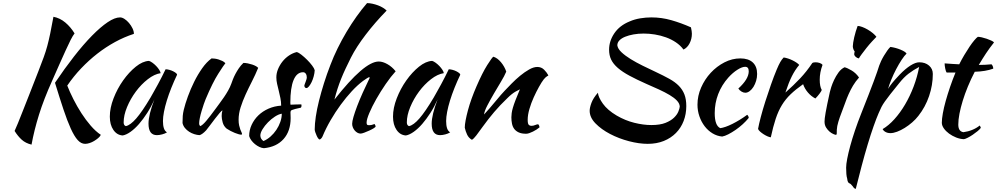

<svg xmlns="http://www.w3.org/2000/svg" viewBox="-20 -850 6419 1236"><path d="M334 -317Q396 -409 456.5 -486.5Q517 -564 572 -620Q627 -676 673 -707Q719 -738 753 -738Q766 -738 781.5 -728Q797 -718 810.5 -702Q824 -686 833 -667.5Q842 -649 842 -632Q780 -612 720.5 -579.5Q661 -547 606.5 -504.5Q552 -462 502.5 -410Q453 -358 413 -299Q429 -258 452.5 -211.5Q476 -165 504 -121.5Q532 -78 564 -41Q596 -4 629 18Q624 29 612 39Q600 49 586 57.5Q572 66 556.5 71Q541 76 528 76Q502 76 480 51.5Q458 27 435.5 -22.5Q413 -72 388.5 -145.5Q364 -219 334 -317ZM183 81Q145 72 120 49.5Q95 27 74 -7Q83 -26 95.5 -57Q108 -88 126 -133.5Q144 -179 169 -242.5Q194 -306 227 -391Q248 -445 261.5 -482Q275 -519 284.5 -554.5Q294 -590 303 -633Q312 -676 324 -742Q366 -734 400.5 -705Q435 -676 460 -635Q449 -621 434.5 -592.5Q420 -564 402 -524Q384 -484 362 -435Q340 -386 316 -331Q262 -211 231 -111.5Q200 -12 183 81Z M1046 -404Q1056 -404 1069.5 -400.5Q1083 -397 1094 -391.5Q1105 -386 1112.5 -380Q1120 -374 1120 -369Q1100 -327 1083 -284.5Q1066 -242 1054 -203Q1042 -164 1035.5 -130Q1029 -96 1029 -71Q1029 -43 1035 -24.5Q1041 -6 1055 2Q1043 10 1024 15Q1005 20 990 20Q936 20 936 -54Q936 -111 974 -210Q954 -164 928 -123.5Q902 -83 875 -52Q848 -21 820.5 -1.5Q793 18 770 22Q733 20 710 -13.5Q687 -47 687 -99Q687 -155 711 -217Q735 -279 772.5 -332Q810 -385 854 -420.5Q898 -456 939 -458Q949 -455 961.5 -446Q974 -437 985.5 -425Q997 -413 1005 -400.5Q1013 -388 1014 -379Q974 -373 931.5 -340Q889 -307 854.5 -260.5Q820 -214 798 -161Q776 -108 776 -62Q776 -43 790 -38Q819 -44 857 -87.5Q895 -131 949 -222Q959 -240 971.5 -262Q984 -284 997 -308Q1010 -332 1022.5 -356.5Q1035 -381 1046 -404Z M1439 -22Q1420 -38 1413.5 -62Q1407 -86 1407 -103Q1407 -124 1412 -139Q1408 -139 1394 -123Q1380 -107 1363.5 -85Q1347 -63 1331 -42Q1315 -21 1307 -11Q1294 3 1282.5 11Q1271 19 1264 20Q1248 19 1230.5 13.5Q1213 8 1197.5 -2Q1182 -12 1170.5 -26Q1159 -40 1155 -58Q1155 -86 1156.5 -104Q1158 -122 1163 -143Q1172 -181 1189.5 -229Q1207 -277 1230 -323.5Q1253 -370 1281.5 -410.5Q1310 -451 1342 -474Q1351 -474 1363 -472.5Q1375 -471 1387.5 -467Q1400 -463 1411.5 -457.5Q1423 -452 1431 -443Q1422 -433 1385.5 -376Q1349 -319 1304 -212Q1299 -201 1292 -180Q1285 -159 1278 -136Q1271 -113 1266.5 -91Q1262 -69 1262 -56Q1262 -48 1264.5 -44Q1267 -40 1269 -38Q1284 -44 1307 -71Q1330 -98 1371 -154Q1381 -168 1394.5 -186Q1408 -204 1422 -224.5Q1436 -245 1448.5 -267Q1461 -289 1469 -311Q1473 -323 1479.5 -339.5Q1486 -356 1495.5 -374Q1505 -392 1517.5 -410.5Q1530 -429 1547 -445Q1560 -445 1575 -442Q1590 -439 1603.5 -434.5Q1617 -430 1627 -424.5Q1637 -419 1642 -413Q1624 -369 1602 -326Q1580 -283 1561 -241.5Q1542 -200 1529 -159Q1516 -118 1516 -79Q1516 -58 1519.5 -42.5Q1523 -27 1527 -16.5Q1531 -6 1534.5 1Q1538 8 1538 13Q1538 14 1536 16Q1535 17 1534 17Q1527 17 1516 14Q1505 11 1491.5 5.5Q1478 0 1464.5 -7Q1451 -14 1439 -22Z M2006 -398Q2005 -379 1999.5 -358.5Q1994 -338 1986 -321.5Q1978 -305 1969 -294Q1960 -283 1952 -283Q1941 -284 1939 -298Q1939 -301 1941.5 -307.5Q1944 -314 1947 -322Q1950 -330 1952.5 -338Q1955 -346 1955 -352Q1955 -366 1948.5 -375.5Q1942 -385 1931 -385Q1891 -385 1870 -335Q1849 -285 1849 -188Q1849 -178 1850 -176Q1871 -177 1887.5 -177.5Q1904 -178 1920 -178Q1921 -176 1921 -170Q1921 -161 1917 -157Q1894 -152 1880.5 -148.5Q1867 -145 1860 -142Q1853 -139 1851.5 -135.5Q1850 -132 1850 -126Q1850 -118 1850.5 -110Q1851 -102 1851 -90Q1851 -6 1805.5 45Q1760 96 1679 104Q1665 103 1650 96Q1635 89 1621.5 78Q1608 67 1598 53.5Q1588 40 1584 26Q1584 -12 1600 -46.5Q1616 -81 1643.5 -107.5Q1671 -134 1708.5 -150.5Q1746 -167 1790 -170Q1790 -195 1785 -219Q1780 -243 1774.5 -265.5Q1769 -288 1764 -309.5Q1759 -331 1759 -352Q1759 -379 1770 -405.5Q1781 -432 1799 -454.5Q1817 -477 1841 -493Q1865 -509 1891 -515Q1902 -512 1920.5 -497.5Q1939 -483 1957 -465Q1975 -447 1989 -428.5Q2003 -410 2006 -398ZM1676 58Q1700 48 1721.5 29Q1743 10 1759 -14Q1775 -38 1784.5 -65Q1794 -92 1794 -118Q1774 -115 1750 -99.5Q1726 -84 1705 -62.5Q1684 -41 1670 -18Q1656 5 1656 22Q1656 44 1676 58Z M2006 -17Q2006 -52 2013 -99.5Q2020 -147 2033.5 -201Q2047 -255 2065.5 -314Q2084 -373 2107 -432Q2127 -485 2153.5 -539Q2180 -593 2211 -645Q2242 -697 2275.5 -744Q2309 -791 2343 -830Q2359 -830 2377.5 -826Q2396 -822 2413.5 -815.5Q2431 -809 2445.5 -800Q2460 -791 2469 -782Q2394 -705 2334 -626.5Q2274 -548 2239 -479Q2220 -441 2204.5 -408Q2189 -375 2176 -342.5Q2163 -310 2152.5 -277.5Q2142 -245 2133 -209Q2325 -454 2418 -454Q2444 -454 2474 -437Q2504 -420 2527 -391Q2496 -357 2463 -309Q2430 -261 2402.5 -212.5Q2375 -164 2357.5 -122.5Q2340 -81 2340 -61Q2340 -51 2343 -47.5Q2346 -44 2356 -44Q2371 -44 2380 -48Q2389 -52 2391 -52Q2396 -44 2397 -41Q2398 -38 2398 -36Q2398 -32 2386 -24.5Q2374 -17 2357.5 -9.5Q2341 -2 2325 4Q2309 10 2301 10Q2291 10 2281 4.5Q2271 -1 2263.5 -10Q2256 -19 2251.5 -30Q2247 -41 2247 -53Q2247 -68 2255.5 -97.5Q2264 -127 2279 -166.5Q2294 -206 2315 -253Q2336 -300 2360 -349Q2360 -353 2356 -353Q2353 -353 2340.5 -345Q2328 -337 2317 -329Q2281 -302 2244.5 -262.5Q2208 -223 2173.5 -176Q2139 -129 2108.5 -76.5Q2078 -24 2056 29Q2053 36 2047 42Q2041 48 2037 48Q2034 48 2028.5 41Q2023 34 2018.5 23.5Q2014 13 2010 2Q2006 -9 2006 -17Z M2869 -404Q2879 -404 2892.5 -400.5Q2906 -397 2917 -391.5Q2928 -386 2935.5 -380Q2943 -374 2943 -369Q2923 -327 2906 -284.5Q2889 -242 2877 -203Q2865 -164 2858.5 -130Q2852 -96 2852 -71Q2852 -43 2858 -24.5Q2864 -6 2878 2Q2866 10 2847 15Q2828 20 2813 20Q2759 20 2759 -54Q2759 -111 2797 -210Q2777 -164 2751 -123.5Q2725 -83 2698 -52Q2671 -21 2643.5 -1.5Q2616 18 2593 22Q2556 20 2533 -13.5Q2510 -47 2510 -99Q2510 -155 2534 -217Q2558 -279 2595.5 -332Q2633 -385 2677 -420.5Q2721 -456 2762 -458Q2772 -455 2784.5 -446Q2797 -437 2808.5 -425Q2820 -413 2828 -400.5Q2836 -388 2837 -379Q2797 -373 2754.5 -340Q2712 -307 2677.5 -260.5Q2643 -214 2621 -161Q2599 -108 2599 -62Q2599 -43 2613 -38Q2642 -44 2680 -87.5Q2718 -131 2772 -222Q2782 -240 2794.5 -262Q2807 -284 2820 -308Q2833 -332 2845.5 -356.5Q2858 -381 2869 -404Z M3156 -485Q3182 -477 3205 -449.5Q3228 -422 3239 -389Q3228 -362 3205 -324Q3182 -286 3159 -246.5Q3136 -207 3117.5 -171.5Q3099 -136 3096 -113Q3112 -130 3131.5 -152.5Q3151 -175 3169.5 -197.5Q3188 -220 3204 -238.5Q3220 -257 3229 -266Q3248 -286 3274 -312.5Q3300 -339 3328.5 -362.5Q3357 -386 3386 -402.5Q3415 -419 3439 -419Q3465 -419 3482.5 -401.5Q3500 -384 3510 -365Q3510 -363 3502.5 -359.5Q3495 -356 3481 -340Q3467 -322 3449.5 -290.5Q3432 -259 3415.5 -222.5Q3399 -186 3388 -148Q3377 -110 3377 -79Q3377 -54 3383.5 -47Q3390 -40 3402 -40Q3413 -40 3425 -45Q3437 -50 3444 -50Q3448 -48 3450.5 -41.5Q3453 -35 3453 -30Q3445 -23 3434 -16Q3423 -9 3411 -3Q3399 3 3387.5 7Q3376 11 3367 11Q3338 11 3319.5 2.5Q3301 -6 3290.5 -20Q3280 -34 3276 -53.5Q3272 -73 3272 -95Q3272 -107 3274 -122Q3276 -137 3282 -157.5Q3288 -178 3299 -206.5Q3310 -235 3327 -275Q3325 -275 3300 -261Q3275 -247 3246 -218Q3199 -173 3161.5 -129Q3124 -85 3085 -31Q3063 0 3046.5 21.5Q3030 43 3018 50Q2997 38 2987 16.5Q2977 -5 2972 -28Q2972 -47 2977.5 -76Q2983 -105 2992.5 -140.5Q3002 -176 3016 -215Q3030 -254 3047 -293Q3085 -381 3116.5 -431Q3148 -481 3156 -485Z M4428 -674Q4431 -657 4432.5 -650.5Q4434 -644 4434 -633Q4434 -600 4419.5 -571.5Q4405 -543 4380 -531Q4360 -558 4331 -577.5Q4302 -597 4267.5 -609.5Q4233 -622 4196 -628Q4159 -634 4124 -634Q4089 -634 4058.5 -628.5Q4028 -623 4004.5 -613.5Q3981 -604 3967.5 -590Q3954 -576 3954 -558Q3957 -536 3981 -513.5Q4005 -491 4040 -469.5Q4075 -448 4117.5 -427Q4160 -406 4201 -387Q4252 -363 4289 -342.5Q4326 -322 4350 -297.5Q4374 -273 4386 -242Q4398 -211 4398 -167Q4398 -116 4381 -71.5Q4364 -27 4331.5 6Q4299 39 4253 57.5Q4207 76 4150 76Q4094 76 4029 59Q3964 42 3907.5 12.5Q3851 -17 3813.5 -55.5Q3776 -94 3776 -137Q3776 -157 3787.5 -188Q3799 -219 3829 -253Q3832 -223 3861.5 -182Q3891 -141 3950 -106Q4005 -74 4063.5 -59.5Q4122 -45 4173 -45Q4229 -45 4264 -59Q4299 -73 4319 -92.5Q4339 -112 4347 -132Q4355 -152 4356 -164Q4355 -184 4337.5 -202.5Q4320 -221 4290.5 -238.5Q4261 -256 4222 -274Q4183 -292 4141 -310Q4078 -338 4032.5 -362.5Q3987 -387 3957.5 -412.5Q3928 -438 3914.5 -466Q3901 -494 3901 -530Q3901 -586 3935 -636Q3969 -686 4033 -712Q4065 -726 4101.5 -732Q4138 -738 4173 -738Q4239 -738 4302 -720Q4365 -702 4428 -674Z M4470 -176Q4470 -233 4493.5 -286.5Q4517 -340 4555.5 -381.5Q4594 -423 4643.5 -448.5Q4693 -474 4746 -474Q4798 -474 4826 -448Q4854 -422 4854 -374Q4854 -351 4847.5 -329.5Q4841 -308 4830.5 -291Q4820 -274 4806 -263.5Q4792 -253 4778 -253Q4766 -253 4753.5 -260.5Q4741 -268 4733 -280Q4800 -341 4800 -391Q4800 -420 4777 -420Q4757 -420 4727 -401Q4697 -382 4669 -351Q4626 -303 4603.5 -244.5Q4581 -186 4581 -122Q4581 -41 4617 -25Q4632 -27 4652 -34Q4672 -41 4695 -52.5Q4718 -64 4742.5 -79Q4767 -94 4790 -111Q4794 -108 4797 -102Q4800 -96 4800 -91Q4783 -70 4761 -50Q4739 -30 4715 -13.5Q4691 3 4668.5 14.5Q4646 26 4629 29Q4596 26 4567 8.5Q4538 -9 4516.5 -37Q4495 -65 4482.5 -101Q4470 -137 4470 -176Z M4860 -20Q4865 -49 4877.5 -96.5Q4890 -144 4907 -197.5Q4924 -251 4943 -305Q4962 -359 4980 -402Q4993 -433 5003 -450.5Q5013 -468 5025 -480Q5039 -478 5054 -473Q5069 -468 5083 -461Q5097 -454 5108 -446.5Q5119 -439 5125 -432Q5098 -400 5077.5 -359Q5057 -318 5036 -254Q5090 -302 5131.5 -346Q5173 -390 5209 -444Q5215 -449 5230 -449Q5244 -449 5257 -444.5Q5270 -440 5275 -432Q5257 -384 5257 -337Q5257 -293 5270 -271Q5269 -265 5256.5 -248Q5244 -231 5229 -216Q5202 -230 5181 -254.5Q5160 -279 5150 -308Q5103 -275 5070 -243.5Q5037 -212 5013.5 -173.5Q4990 -135 4973.5 -85Q4957 -35 4942 34Q4933 33 4920.5 27.5Q4908 22 4895.5 14Q4883 6 4873 -3Q4863 -12 4860 -20Z M5288 -67Q5288 -76 5289.5 -89.5Q5291 -103 5295 -125.5Q5299 -148 5305.5 -180Q5312 -212 5322 -257Q5324 -267 5331 -289Q5338 -311 5349.5 -335.5Q5361 -360 5377.5 -383Q5394 -406 5417 -417Q5434 -413 5462 -396.5Q5490 -380 5510 -351Q5487 -325 5471.5 -299Q5456 -273 5443.5 -245Q5431 -217 5420.5 -187Q5410 -157 5397 -124Q5386 -96 5377 -66.5Q5368 -37 5367 -15Q5367 3 5366.5 10.5Q5366 18 5361 18Q5357 18 5345 13Q5333 8 5320.5 -2.5Q5308 -13 5298 -29Q5288 -45 5288 -67ZM5479 -501Q5479 -507 5482 -519Q5477 -524 5473.5 -534Q5470 -544 5470 -552Q5470 -561 5472.5 -576.5Q5475 -592 5479 -610Q5483 -628 5489 -647.5Q5495 -667 5501 -683Q5513 -683 5530.5 -676.5Q5548 -670 5566 -659.5Q5584 -649 5599 -636.5Q5614 -624 5622 -613Q5611 -602 5593 -582.5Q5575 -563 5558 -541.5Q5541 -520 5527 -501Q5513 -482 5509 -474Q5497 -476 5488 -484.5Q5479 -493 5479 -501Z M5450 331Q5436 327 5434 301Q5430 288 5428.5 270Q5427 252 5427 229Q5427 208 5434 171.5Q5441 135 5453.5 89Q5466 43 5484 -10.5Q5502 -64 5524 -119Q5551 -188 5571 -238.5Q5591 -289 5604.5 -326Q5618 -363 5626.5 -387Q5635 -411 5640 -428Q5644 -440 5652 -457Q5660 -474 5670.5 -491.5Q5681 -509 5692 -524.5Q5703 -540 5712 -548Q5747 -543 5778 -530Q5809 -517 5816 -505Q5802 -492 5784 -464.5Q5766 -437 5749 -404.5Q5732 -372 5718 -338Q5704 -304 5697 -278Q5707 -295 5723 -315Q5739 -335 5772 -370Q5809 -408 5841.5 -428.5Q5874 -449 5898 -449Q5936 -449 5960.5 -428Q5985 -407 5985 -374Q5985 -302 5961 -231.5Q5937 -161 5892 -104Q5875 -82 5852 -62Q5829 -42 5804 -26.5Q5779 -11 5755 -2Q5731 7 5712 7Q5694 7 5680.5 -0.5Q5667 -8 5662 -19Q5701 -42 5738 -83Q5775 -124 5806.5 -177.5Q5838 -231 5861.5 -293Q5885 -355 5897 -419Q5859 -399 5828.5 -375.5Q5798 -352 5768 -314Q5732 -270 5711 -243Q5690 -216 5676.5 -197Q5663 -178 5654.5 -161.5Q5646 -145 5636 -121Q5622 -89 5603.5 -36.5Q5585 16 5565.5 81Q5546 146 5526.5 219.5Q5507 293 5489 366Q5478 364 5470 350Q5462 341 5458.5 337Q5455 333 5450 331Z M6074 -383Q6069 -389 6065 -408.5Q6061 -428 6061 -442Q6087 -440 6111 -438.5Q6135 -437 6155 -436Q6170 -466 6187.5 -495.5Q6205 -525 6221.5 -549.5Q6238 -574 6252.5 -591Q6267 -608 6275 -613Q6285 -613 6300.5 -609.5Q6316 -606 6332 -600.5Q6348 -595 6361 -589Q6374 -583 6379 -577Q6349 -539 6327.5 -506.5Q6306 -474 6281 -432Q6301 -432 6321.5 -433Q6342 -434 6363 -436Q6368 -431 6371 -423.5Q6374 -416 6374 -408Q6325 -390 6255 -388Q6230 -340 6210.5 -292.5Q6191 -245 6177.5 -201Q6164 -157 6156.5 -118Q6149 -79 6149 -48Q6149 -4 6182 1Q6212 -3 6239 -14Q6266 -25 6287 -42Q6293 -33 6294 -27Q6288 -18 6273.5 -6Q6259 6 6242 17.5Q6225 29 6209 37Q6193 45 6185 46Q6160 45 6135 35Q6110 25 6089.5 10Q6069 -5 6056 -23.5Q6043 -42 6043 -60Q6043 -84 6049.5 -120.5Q6056 -157 6068 -200Q6080 -243 6096 -290Q6112 -337 6131 -383Z"/></svg>

Font: Kaushan Script
Style: Regular
Weight: 400
Designer: Pablo Impallari
Foundry: Pablo Impallari
Version: Version 1.002